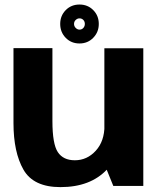

<svg xmlns="http://www.w3.org/2000/svg" viewBox="-20 -800 694 826"><path d="M467.5 0H596.5V-592.5H429V-94.5ZM205.5 -593H38V-271Q38 -145 81 -70Q124 5 240 5Q369.5 5 440.8 -71.5Q512 -148 512 -226L429.5 -260.5Q429.5 -192.5 392 -151.5Q354.5 -110.5 302 -110.5Q252 -110.5 228.8 -145.5Q205.5 -180.5 205.5 -279.5ZM322 -613Q357.5 -613 381.2 -637.5Q405 -662 405 -697Q405 -732.5 381.2 -756.5Q357.5 -780.5 322 -780.5Q286.5 -780.5 262.8 -756.5Q239 -732.5 239 -697Q239 -661.5 262.8 -637.2Q286.5 -613 322 -613ZM322 -672.5Q313 -672.5 305.8 -679.8Q298.5 -687 298.5 -697Q298.5 -707.5 305.8 -714.2Q313 -721 322 -721Q332 -721 338.5 -714.2Q345 -707.5 345 -697Q345 -687 338.5 -679.8Q332 -672.5 322 -672.5Z"/></svg>

Font: Anybody Thin
Style: Bold
Weight: 700
Version: Version 1.113;gftools[0.9.25]